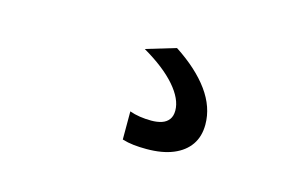

<svg xmlns="http://www.w3.org/2000/svg" viewBox="-45 -119 690 435"><g transform="rotate(15 300.0 98.5)"><path d="M318 218Q302 218 288 216.5Q274 215 261 211V145Q272 149 285 151Q298 153 312 153Q326 153 336.5 149.5Q347 146 353 138Q359 130 359 117Q359 90 332.5 59.5Q306 29 256 0L326 -21Q378 13 405.5 51Q433 89 433 130Q433 158 419.5 177.5Q406 197 380.5 207.5Q355 218 318 218Z"/></g></svg>

Font: M PLUS Code Latin Expanded
Style: Regular
Weight: 400
Width: 7
Designer: Coji Morishita
Foundry: UNDERFOREST DESIGN
Version: Version 1.002; ttfautohint (v1.8.3)